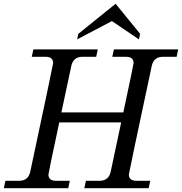

<svg xmlns="http://www.w3.org/2000/svg" viewBox="-49 -993 960 1013"><path d="M735.4 0H396L404.3 -39.1H476.1Q524.9 -39.1 535.2 -87.9L590.3 -347.2H263.7Q206.5 -79.6 206.5 -72.3Q206.5 -39.1 247.1 -39.1H319.3L311 0H-28.8L-20.5 -39.1H51.8Q100.6 -39.1 110.8 -87.9Q231.4 -652.8 231.4 -660.2Q231.4 -693.4 190.9 -693.4H118.7L127 -732.4H466.8L458.5 -693.4H386.2Q337.4 -693.4 327.1 -644.5L274.9 -399.9H601.6Q655.8 -652.8 655.8 -660.2Q655.8 -693.4 615.2 -693.4H543.5L551.8 -732.4H891.1L882.8 -693.4H810.5Q761.7 -693.4 751.5 -644.5Q630.9 -79.6 630.9 -72.3Q630.9 -39.1 671.4 -39.1H743.7ZM684.1 -785.2 541.5 -881.8 357.9 -785.2 364.3 -814.5 561 -973.1 690.4 -814.5Z"/></svg>

Font: Munson
Style: Italic
Weight: 400
Italic angle: -12°
Designer: Paul James MIller
Foundry: High-Logic / Made with FontCreator
Version: Version 2.10;May 5, 2019;FontCreator 11.5.0.2430 64-bit